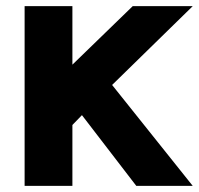

<svg xmlns="http://www.w3.org/2000/svg" viewBox="-20 -608 650 628"><path d="M60.5 0V-587.9H216.8V-396.5L414.1 -587.9H610.4L346.7 -330.1L610.4 0H425.8L248 -231.4L216.8 -199.2V0Z"/></svg>

Font: Gothic A1 Black
Style: Regular
Weight: 900
Version: Version 2.50